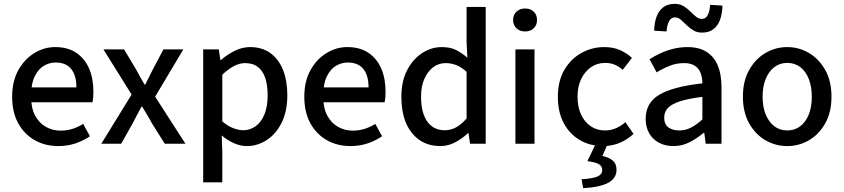

<svg xmlns="http://www.w3.org/2000/svg" viewBox="-20 -745 4373 995"><path d="M282 12Q214 12 160 -18.5Q106 -49 74.5 -106Q43 -163 43 -244Q43 -324 75 -381.5Q107 -439 158 -470Q209 -501 266 -501Q331 -501 375 -471.5Q419 -442 441.5 -390.5Q464 -339 464 -270Q464 -256 463 -242Q462 -228 459 -215H115V-292H376Q376 -354 349 -387.5Q322 -421 268 -421Q237 -421 208 -404.5Q179 -388 160 -349.5Q141 -311 141 -245Q141 -185 162 -146Q183 -107 218 -87.5Q253 -68 293 -68Q327 -68 356.5 -77.5Q386 -87 411 -103L446 -39Q413 -16 371.5 -2Q330 12 282 12Z M505 0 662 -255 516 -489H623L683 -389Q694 -369 705.5 -348Q717 -327 729 -307H733Q743 -327 753.5 -348Q764 -369 774 -389L827 -489H930L784 -244L941 0H834L768 -105Q756 -127 743 -149Q730 -171 717 -192H713Q702 -171 690 -149Q678 -127 667 -105L608 0Z M1033 200V-489H1114L1122 -434H1125Q1157 -462 1196 -481.5Q1235 -501 1276 -501Q1338 -501 1381 -470Q1424 -439 1446.5 -383Q1469 -327 1469 -252Q1469 -168 1439.5 -109Q1410 -50 1362 -19Q1314 12 1259 12Q1227 12 1193.5 -2.5Q1160 -17 1129 -43L1132 40V200ZM1240 -70Q1276 -70 1305 -91Q1334 -112 1350.5 -152.5Q1367 -193 1367 -251Q1367 -302 1355 -339.5Q1343 -377 1317 -397.5Q1291 -418 1250 -418Q1222 -418 1193 -403Q1164 -388 1132 -358V-116Q1161 -91 1189.5 -80.5Q1218 -70 1240 -70Z M1796 12Q1728 12 1674 -18.5Q1620 -49 1588.5 -106Q1557 -163 1557 -244Q1557 -324 1589 -381.5Q1621 -439 1672 -470Q1723 -501 1780 -501Q1845 -501 1889 -471.5Q1933 -442 1955.5 -390.5Q1978 -339 1978 -270Q1978 -256 1977 -242Q1976 -228 1973 -215H1629V-292H1890Q1890 -354 1863 -387.5Q1836 -421 1782 -421Q1751 -421 1722 -404.5Q1693 -388 1674 -349.5Q1655 -311 1655 -245Q1655 -185 1676 -146Q1697 -107 1732 -87.5Q1767 -68 1807 -68Q1841 -68 1870.5 -77.5Q1900 -87 1925 -103L1960 -39Q1927 -16 1885.5 -2Q1844 12 1796 12Z M2261 12Q2170 12 2115 -55.5Q2060 -123 2060 -244Q2060 -323 2089.5 -380.5Q2119 -438 2167 -469.5Q2215 -501 2269 -501Q2312 -501 2342 -486.5Q2372 -472 2402 -446L2398 -527V-709H2497V0H2416L2408 -55H2405Q2377 -28 2340 -8Q2303 12 2261 12ZM2285 -70Q2316 -70 2343.5 -85Q2371 -100 2398 -131V-373Q2370 -398 2343.5 -408Q2317 -418 2289 -418Q2254 -418 2225.5 -397Q2197 -376 2179.5 -337Q2162 -298 2162 -245Q2162 -161 2194 -115.5Q2226 -70 2285 -70Z M2651 0V-489H2750V0ZM2701 -582Q2674 -582 2656.5 -598.5Q2639 -615 2639 -642Q2639 -668 2656.5 -684.5Q2674 -701 2701 -701Q2729 -701 2746 -684.5Q2763 -668 2763 -642Q2763 -615 2746 -598.5Q2729 -582 2701 -582Z M3106 12Q3039 12 2986 -18.5Q2933 -49 2902 -106Q2871 -163 2871 -244Q2871 -325 2904.5 -382.5Q2938 -440 2993 -470.5Q3048 -501 3111 -501Q3159 -501 3194 -485Q3229 -469 3255 -445L3207 -383Q3190 -399 3167.5 -409Q3145 -419 3116 -419Q3075 -419 3043 -397Q3011 -375 2992 -336Q2973 -297 2973 -244Q2973 -191 2991 -152Q3009 -113 3041 -91Q3073 -69 3115 -69Q3146 -69 3173 -81Q3200 -93 3221 -112L3263 -51Q3232 -22 3192 -5Q3152 12 3106 12ZM3002 230 2994 184Q3055 180 3078 169Q3101 158 3101 136Q3101 117 3084.5 106.5Q3068 96 3024 90L3069 -3H3131L3102 63Q3137 71 3156 87.5Q3175 104 3175 135Q3175 180 3130.5 203Q3086 226 3002 230Z M3470 12Q3428 12 3395.5 -5Q3363 -22 3344.5 -54Q3326 -86 3326 -129Q3326 -212 3396.5 -254Q3467 -296 3620 -313Q3620 -340 3611.5 -364.5Q3603 -389 3582 -403.5Q3561 -418 3525 -418Q3486 -418 3450.5 -404Q3415 -390 3383 -370L3346 -438Q3371 -454 3402 -468.5Q3433 -483 3468.5 -492Q3504 -501 3543 -501Q3603 -501 3642 -476Q3681 -451 3700 -405Q3719 -359 3719 -294V0H3637L3630 -56H3626Q3592 -28 3553.5 -8Q3515 12 3470 12ZM3500 -69Q3532 -69 3560.5 -83.5Q3589 -98 3620 -126V-243Q3546 -234 3502.5 -219.5Q3459 -205 3440.5 -184.5Q3422 -164 3422 -136Q3422 -100 3444.5 -84.5Q3467 -69 3500 -69ZM3618 -576Q3592 -576 3572.5 -588Q3553 -600 3537.5 -615.5Q3522 -631 3508 -643Q3494 -655 3478 -655Q3458 -655 3447.5 -635.5Q3437 -616 3434 -582L3370 -586Q3371 -629 3383 -660Q3395 -691 3418 -708Q3441 -725 3477 -725Q3503 -725 3522 -713.5Q3541 -702 3556.5 -686.5Q3572 -671 3586.5 -659Q3601 -647 3617 -647Q3637 -647 3647.5 -666.5Q3658 -686 3660 -720L3724 -716Q3723 -674 3711.5 -642.5Q3700 -611 3677 -593.5Q3654 -576 3618 -576Z M4060 12Q3999 12 3947 -18Q3895 -48 3862.5 -105.5Q3830 -163 3830 -244Q3830 -325 3862.5 -382.5Q3895 -440 3947 -470.5Q3999 -501 4060 -501Q4120 -501 4172 -470.5Q4224 -440 4256.5 -382.5Q4289 -325 4289 -244Q4289 -163 4256.5 -105.5Q4224 -48 4172 -18Q4120 12 4060 12ZM4060 -69Q4099 -69 4127.5 -91Q4156 -113 4171.5 -152Q4187 -191 4187 -244Q4187 -296 4171.5 -335.5Q4156 -375 4127.5 -397Q4099 -419 4060 -419Q4021 -419 3992.5 -397Q3964 -375 3948 -335.5Q3932 -296 3932 -244Q3932 -191 3948 -152Q3964 -113 3992.5 -91Q4021 -69 4060 -69Z"/></svg>

Font: Source Sans 3 Medium
Style: Regular
Weight: 500
Designer: Paul D. Hunt
Foundry: Adobe
Version: Version 3.052;hotconv 1.1.0;makeotfexe 2.6.0